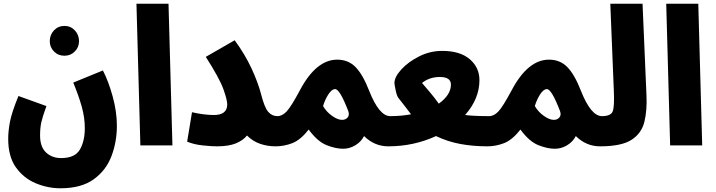

<svg xmlns="http://www.w3.org/2000/svg" viewBox="-20 -780 3841 1030"><path d="M404 -559Q404 -593 381.5 -617Q359 -641 326 -641Q292 -641 269.5 -617Q247 -593 247 -559Q247 -527 269.5 -504Q292 -481 326 -481Q359 -481 381.5 -504Q404 -527 404 -559ZM304 230Q416 230 482.5 182Q549 134 578 57.5Q607 -19 607 -105Q607 -181 584.5 -262.5Q562 -344 532 -402L373 -337Q402 -267 418.5 -208Q435 -149 435 -93Q435 -23 408.5 22.5Q382 68 308 68Q259 68 227 38Q195 8 195 -53Q195 -94 201.5 -123.5Q208 -153 229 -211L79 -265Q43 -177 33.5 -127Q24 -77 24 -35Q24 60 65.5 118Q107 176 171.5 203Q236 230 304 230Z M905 0 884 -760H712L733 0Z M1458 5Q1543 5 1543 -78Q1543 -110 1524 -133.5Q1505 -157 1468 -157Q1439 -157 1419 -180Q1399 -203 1381 -273Q1365 -336 1329.5 -412.5Q1294 -489 1239 -564L1084 -475Q1158 -359 1178.5 -301.5Q1199 -244 1199 -220Q1199 -163 1127 -163Q1102 -163 1070.5 -167Q1039 -171 1010 -178L984 -20Q1020 -5 1067 0Q1114 5 1144 5Q1206 5 1244.5 -10.5Q1283 -26 1305 -53Q1336 -22 1375.5 -8.5Q1415 5 1458 5Z M1778 -302Q1803 -302 1848 -185Q1856 -163 1845 -150Q1834 -137 1815 -137Q1792 -137 1762 -158Q1732 -179 1713 -211Q1724 -247 1742 -274.5Q1760 -302 1778 -302ZM2063 5Q2101 5 2124.5 -18.5Q2148 -42 2148 -78Q2148 -110 2129 -133.5Q2110 -157 2073 -157Q2014 -157 1960 -294Q1927 -379 1888 -419.5Q1849 -460 1789 -460Q1676 -460 1589 -296Q1542 -208 1518 -182.5Q1494 -157 1468 -157L1458 5Q1504 5 1548 -12Q1592 -29 1636 -85Q1683 -21 1731.5 -1.5Q1780 18 1821 18Q1855 18 1886 -0.5Q1917 -19 1933 -50Q1989 5 2063 5Z M2596 5Q2632 5 2655.5 -17.5Q2679 -40 2679 -76Q2679 -110 2660 -133.5Q2641 -157 2606 -157Q2523 -157 2475 -163Q2552 -250 2552 -350Q2552 -418 2500 -462.5Q2448 -507 2352 -507Q2287 -507 2228.5 -477.5Q2170 -448 2133 -407.5Q2096 -367 2096 -334Q2096 -327 2102.5 -296Q2109 -265 2117 -255Q2133 -234 2149.5 -213.5Q2166 -193 2185 -167Q2133 -157 2073 -157L2063 5Q2199 5 2319 -50Q2382 -20 2450 -7.5Q2518 5 2596 5ZM2244 -335Q2284 -367 2340 -367Q2399 -367 2399 -326Q2399 -271 2334 -224Q2311 -256 2289 -282Q2267 -308 2244 -335Z M2914 -302Q2939 -302 2984 -185Q2992 -163 2981 -150Q2970 -137 2951 -137Q2928 -137 2898 -158Q2868 -179 2849 -211Q2860 -247 2878 -274.5Q2896 -302 2914 -302ZM3199 5Q3237 5 3260.5 -18.5Q3284 -42 3284 -78Q3284 -110 3265 -133.5Q3246 -157 3209 -157Q3150 -157 3096 -294Q3063 -379 3024 -419.5Q2985 -460 2925 -460Q2812 -460 2725 -296Q2678 -208 2654 -182.5Q2630 -157 2604 -157L2594 5Q2640 5 2684 -12Q2728 -29 2772 -85Q2819 -21 2867.5 -1.5Q2916 18 2957 18Q2991 18 3022 -0.5Q3053 -19 3069 -50Q3125 5 3199 5Z M3448 -270 3427 -760H3254L3273 -292Q3277 -204 3266 -180.5Q3255 -157 3209 -157L3199 5Q3314 5 3368 -30Q3422 -65 3437 -127Q3452 -189 3448 -270Z M3747 0 3726 -760H3554L3575 0Z"/></svg>

Font: Noto Sans Arabic Condensed Black
Style: Regular
Weight: 900
Width: 3
Designer: Nadine Chahine
Foundry: Monotype Imaging Inc.
Version: 1.001